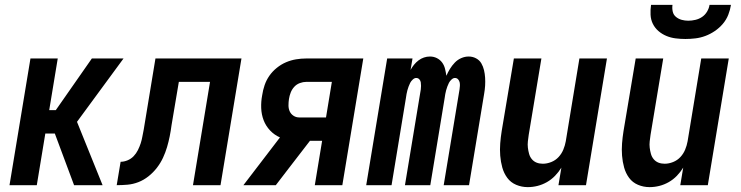

<svg xmlns="http://www.w3.org/2000/svg" viewBox="-20 -760 3040 788"><path d="M19 0 105 -520H217L182 -308H209L357 -520H487L296 -260L401 0H284L205 -212H166L131 0Z M459 0 475 -96Q489 -96 503.5 -102Q518 -108 528.5 -119Q539 -130 546 -144Q553 -158 557.5 -172Q562 -186 564.5 -200.5Q567 -215 570 -229L618 -520H971L885 0H772L842 -424H714L684 -246Q681 -223 676.5 -200.5Q672 -178 665.5 -156Q659 -134 649 -112.5Q639 -91 624 -71.5Q609 -52 589.5 -36.5Q570 -21 548 -12.5Q526 -4 503.5 -2Q481 0 459 0Z M979 0 1129 -196Q1106 -206 1088.5 -224.5Q1071 -243 1062 -266.5Q1053 -290 1052 -316.5Q1051 -343 1056 -369Q1059 -390 1066 -410.5Q1073 -431 1085.5 -449Q1098 -467 1116 -481.5Q1134 -496 1154 -504.5Q1174 -513 1195 -516.5Q1216 -520 1237 -520H1471L1385 0H1272L1302 -182H1252L1168 -73L1112 0ZM1208 -278H1318L1342 -424H1237Q1224 -424 1210.5 -419Q1197 -414 1187.5 -403.5Q1178 -393 1173 -380Q1168 -367 1166 -354Q1164 -341 1164 -327.5Q1164 -314 1169 -303Q1174 -292 1184.5 -285Q1195 -278 1208 -278Z M1483 0 1569 -520H1673L1665 -473Q1671 -484 1679 -494Q1687 -504 1697.5 -512Q1708 -520 1720 -524Q1732 -528 1744 -528H1745Q1760 -528 1773 -521.5Q1786 -515 1794.5 -503.5Q1803 -492 1806.5 -477.5Q1810 -463 1812 -449Q1818 -463 1826.5 -477Q1835 -491 1846.5 -503Q1858 -515 1873 -521.5Q1888 -528 1903 -528H1904Q1920 -528 1934 -520.5Q1948 -513 1955.5 -500Q1963 -487 1966.5 -472Q1970 -457 1971 -441Q1972 -425 1971 -408.5Q1970 -392 1967 -375L1905 0H1801L1866 -393Q1867 -400 1867.5 -407.5Q1868 -415 1866.5 -422Q1865 -429 1860 -434.5Q1855 -440 1847 -440Q1840 -440 1833 -433.5Q1826 -427 1822.5 -420Q1819 -413 1816 -405Q1813 -397 1811 -389.5Q1809 -382 1807.5 -374Q1806 -366 1805 -358L1746 0H1642L1707 -393Q1708 -400 1708 -407.5Q1708 -415 1707 -422Q1706 -429 1701 -434.5Q1696 -440 1688 -440Q1681 -440 1674 -433.5Q1667 -427 1663.5 -420Q1660 -413 1657 -405Q1654 -397 1652 -389.5Q1650 -382 1648.5 -374Q1647 -366 1646 -358L1587 0Z M2146 8Q2121 8 2098.5 -1.5Q2076 -11 2062 -30Q2048 -49 2041.5 -72.5Q2035 -96 2033 -121Q2031 -146 2033 -171.5Q2035 -197 2039 -222L2089 -520H2202L2150 -207Q2148 -193 2146.5 -180Q2145 -167 2146.5 -154Q2148 -141 2151.5 -128.5Q2155 -116 2163 -106.5Q2171 -97 2182.5 -92.5Q2194 -88 2208 -88Q2225 -88 2242.5 -95Q2260 -102 2272.5 -115.5Q2285 -129 2292 -146Q2299 -163 2302 -180L2358 -520H2471L2385 0H2272L2284 -72Q2273 -54 2258 -38.5Q2243 -23 2224.5 -12.5Q2206 -2 2186 3Q2166 8 2146 8Z M2646 8Q2621 8 2598.5 -1.5Q2576 -11 2562 -30Q2548 -49 2541.5 -72.5Q2535 -96 2533 -121Q2531 -146 2533 -171.5Q2535 -197 2539 -222L2589 -520H2702L2650 -207Q2648 -193 2646.5 -180Q2645 -167 2646.5 -154Q2648 -141 2651.5 -128.5Q2655 -116 2663 -106.5Q2671 -97 2682.5 -92.5Q2694 -88 2708 -88Q2725 -88 2742.5 -95Q2760 -102 2772.5 -115.5Q2785 -129 2792 -146Q2799 -163 2802 -180L2858 -520H2971L2885 0H2772L2784 -72Q2773 -54 2758 -38.5Q2743 -23 2724.5 -12.5Q2706 -2 2686 3Q2666 8 2646 8ZM2793 -600Q2773 -600 2753 -602.5Q2733 -605 2715 -612.5Q2697 -620 2682.5 -632.5Q2668 -645 2659.5 -662Q2651 -679 2650 -699.5Q2649 -720 2652 -740H2740Q2738 -726 2741 -712.5Q2744 -699 2754.5 -690.5Q2765 -682 2778 -678.5Q2791 -675 2805 -675Q2819 -675 2834 -678.5Q2849 -682 2861.5 -690.5Q2874 -699 2882 -712.5Q2890 -726 2892 -740H2980Q2977 -720 2969 -699.5Q2961 -679 2946.5 -662Q2932 -645 2913.5 -632.5Q2895 -620 2875 -612.5Q2855 -605 2834 -602.5Q2813 -600 2793 -600Z"/></svg>

Font: Iosevka SS18
Style: Bold Italic
Weight: 700
Italic angle: -9°
Monospace: yes
Designer: Belleve Invis
Foundry: Belleve Invis
Version: Version 25.1.1; ttfautohint (v1.8.4)